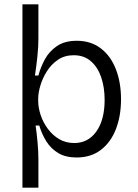

<svg xmlns="http://www.w3.org/2000/svg" viewBox="-20 -716 638 890"><path d="M84 154V-696H158V-536Q158 -497 153 -451Q148 -405 142 -366H158Q168 -404 188 -441Q208 -478 244 -502.5Q280 -527 336 -527Q401 -527 447 -492Q493 -457 517 -395.5Q541 -334 541 -256Q541 -179 517.5 -118Q494 -57 448 -21.5Q402 14 335 14Q284 14 250 -6.5Q216 -27 195 -60.5Q174 -94 162 -134H145Q150 -101 154 -57.5Q158 -14 158 23V154ZM324 -53Q389 -53 427 -107Q465 -161 465 -253Q465 -311 449 -358Q433 -405 401 -432.5Q369 -460 322 -460Q279 -460 248 -438.5Q217 -417 197 -385Q177 -353 167 -319Q157 -285 157 -259V-249Q157 -217 168.5 -182.5Q180 -148 202 -118.5Q224 -89 254.5 -71Q285 -53 324 -53Z"/></svg>

Font: Bricolage Grotesque 10pt Light
Style: Regular
Weight: 300
Designer: Mathieu Triay
Foundry: Atelier Triay
Version: Version 1.000; ttfautohint (v1.8.4.7-5d5b);gftools[0.9.32]